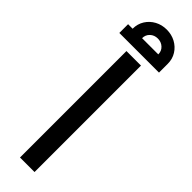

<svg xmlns="http://www.w3.org/2000/svg" viewBox="-311 -913 907 907"><g transform="rotate(45 142.5 -459.0)"><path d="M93.7 0V-711.2H190.8V0ZM39.7 -806.4Q39.7 -838.5 55.5 -863.7Q71.4 -889 98 -903.4Q124.6 -917.7 156.7 -917.7Q189.3 -917.7 216 -903.4Q242.7 -889 258.6 -863.7Q274.4 -838.5 274.4 -806.4H211.2Q211.2 -828.9 195.5 -843.4Q179.9 -858 156.7 -858Q133.9 -858 118.4 -843.4Q102.9 -828.9 102.9 -806.4ZM9.5 -747.9V-806.4H274.4V-747.9Z"/></g></svg>

Font: TitilliumWeb ExtraLight
Style: Regular
Weight: 400
Designer: Mohamed Gaber, Accademia di Belle Arti di Urbino and others
Foundry: Kief Type Foundry, Accademia di Belle Arti di Urbino and others
Version: Version 3.000; ttfautohint (v1.8.2)